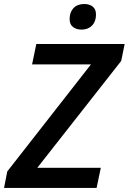

<svg xmlns="http://www.w3.org/2000/svg" viewBox="-39 -932 638 952"><path d="M439.9 0H-19L-2.9 -82L412.1 -612.8H120.1L141.1 -713.9H579.1L562 -629.9L146 -100.1H460.9ZM306.2 -837.9Q306.2 -871.1 325.2 -891.6Q344.2 -912.1 378.9 -912.1Q404.8 -912.1 420.9 -899.2Q437 -886.2 437 -859.9Q437 -825.2 417.2 -805.2Q397.5 -785.2 365.7 -785.2Q340.3 -785.2 323.2 -797.9Q306.2 -810.5 306.2 -837.9Z"/></svg>

Font: Open Sans Semibold
Style: Italic
Weight: 600
Italic angle: -12°
Foundry: Ascender Corporation
Version: Version 1.10